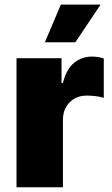

<svg xmlns="http://www.w3.org/2000/svg" viewBox="-20 -792 474 812"><path d="M49.8 0V-545.9H240.2V-441.4H246.1Q260.7 -499.5 293.2 -526.1Q325.7 -552.7 369.1 -552.7Q394 -552.7 418.9 -544.9V-377.9Q404.3 -383.3 383.1 -385.5Q361.8 -387.7 346.7 -387.7Q303.2 -387.7 274.7 -359.4Q246.1 -331.1 246.1 -284.2V0ZM169.9 -613.3 237.3 -772.5H405.3L298.8 -613.3Z"/></svg>

Font: Inter Black
Style: Regular
Weight: 900
Designer: Rasmus Andersson
Foundry: rsms
Version: Version 4.000;git-a52131595